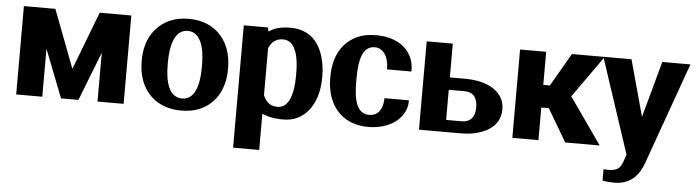

<svg xmlns="http://www.w3.org/2000/svg" viewBox="-47 -734 4132 1143"><g transform="rotate(5 2019.5 -162.5)"><path d="M56 0H212V-287L324 0H428L542 -292V0H698V-528H509L376 -181L244 -528H56Z M783 -259C783 -220 789 -186 800 -153C833 -59 914 10 1042 10C1083 10 1120 4 1152 -10C1243 -49 1299 -135 1299 -259V-269C1299 -308 1293 -342 1282 -375C1249 -469 1169 -538 1041 -538C1000 -538 964 -532 932 -518C841 -479 783 -393 783 -269ZM939 -257V-271C939 -379 967 -466 1041 -466C1115 -466 1143 -381 1143 -271V-257C1143 -147 1116 -62 1042 -62C966 -62 939 -146 939 -257Z M1370 203H1526V-13C1555 0 1595 10 1649 10C1683 10 1715 4 1741 -10C1820 -52 1862 -143 1862 -259V-270C1862 -310 1856 -346 1847 -379C1822 -468 1763 -538 1648 -538C1590 -538 1551 -526 1519 -504L1515 -528H1370ZM1526 -125V-405C1542 -442 1567 -465 1611 -465C1682 -465 1706 -377 1706 -272V-257C1706 -152 1682 -62 1612 -62C1568 -62 1542 -85 1526 -125Z M1910 -257C1910 -220 1916 -185 1926 -153C1957 -58 2034 10 2162 10C2228 10 2284 -10 2322 -38C2357 -65 2388 -107 2388 -162V-169H2242V-162C2239 -96 2208 -62 2160 -62C2084 -62 2066 -144 2066 -255V-273C2066 -382 2085 -466 2159 -466C2207 -466 2242 -419 2242 -348V-341H2388V-348C2388 -376 2383 -404 2371 -428C2339 -495 2267 -538 2161 -538C2119 -538 2082 -532 2051 -518C1962 -479 1910 -392 1910 -271Z M2463 0H2712C2749 0 2782 -4 2811 -12C2885 -32 2947 -78 2947 -162C2947 -187 2943 -208 2932 -229C2898 -292 2817 -326 2712 -326H2619V-528H2463ZM2619 -72V-252H2712C2761 -252 2791 -226 2791 -162C2791 -99 2759 -72 2712 -72Z M3021 0H3177V-195H3222L3337 0H3543L3349 -277L3527 -528H3331L3216 -330H3177V-528H3021Z M3519 -528 3707 41 3692 83C3680 123 3657 140 3607 140C3601 140 3594 139 3586 139H3578V207C3599 211 3621 213 3648 213C3752 213 3799 147 3824 74L4039 -528H3871L3779 -192L3687 -528Z"/></g></svg>

Font: Aerodynamic
Style: Bd
Weight: 500
Designer: Google
Version: Version 2.000980; 2014